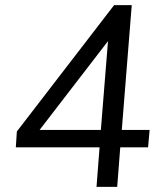

<svg xmlns="http://www.w3.org/2000/svg" viewBox="-20 -732 640 752"><path d="M560 -155H451L439 0H358L370 -155H42L46 -217L427 -712H496L457 -223H566ZM375 -223 403 -571 135 -223Z"/></svg>

Font: Muli
Style: Italic
Weight: 400
Italic angle: -4.541°
Designer: Vernon Adams
Foundry: Vernon Adams
Version: Version 2.001